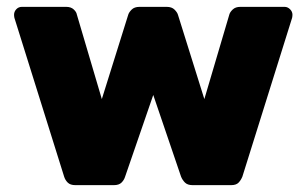

<svg xmlns="http://www.w3.org/2000/svg" viewBox="-20 -540 893 560"><path d="M200 0Q185 0 177.5 -7.5Q170 -15 167 -25L22 -488Q21 -493 21 -497Q21 -506 27.5 -513Q34 -520 44 -520H173Q187 -520 195 -512.5Q203 -505 204 -498L277 -251L354 -497Q356 -504 364 -512Q372 -520 387 -520H466Q481 -520 489 -512Q497 -504 499 -497L576 -251L649 -498Q651 -505 659 -512.5Q667 -520 681 -520H810Q819 -520 826 -513Q833 -506 833 -497Q833 -493 832 -488L687 -25Q683 -15 676 -7.5Q669 0 654 0H542Q527 0 519.5 -7.5Q512 -15 508 -25L427 -263L345 -25Q342 -15 334.5 -7.5Q327 0 312 0Z"/></svg>

Font: Rubik ExtraBold
Style: Regular
Weight: 800
Designer: Hubert and Fischer
Foundry: Hubert and Fischer
Version: Version 2.300;gftools[0.9.30]